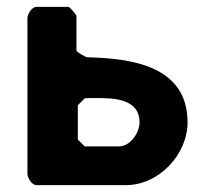

<svg xmlns="http://www.w3.org/2000/svg" viewBox="-20 -540 598 560"><path d="M180 -520H87C72 -520 60 -498 60 -487V-33C60 -22 72 0 87 0H347C444 0 527 -90 527 -183C527 -349 362 -370 233 -373C228 -375 203 -388 203 -393V-493C203 -497 183 -520 180 -520ZM207 -133V-233L227 -253C228 -254 254 -254 264 -254C312 -254 387 -252 387 -183C387 -153 360 -113 327 -113H227Z"/></svg>

Font: Asimov Print
Style: C
Weight: 500
Designer: Google
Version: Version 2.000980: 2014